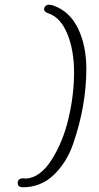

<svg xmlns="http://www.w3.org/2000/svg" viewBox="-20 -756 421 814"><path d="M79 38Q55 38 55 20Q55 0 79 0Q80 0 83.5 0.5Q87 1 89 1Q150 -2 198.5 -78Q247 -154 270.5 -254Q294 -354 294 -449Q294 -542 266 -611Q238 -680 189 -698Q167 -705 167 -716Q167 -724 172.5 -730Q178 -736 188 -736Q194 -736 205 -733Q276 -708 311 -635Q346 -562 346 -464Q346 -308 290 -146Q263 -68 209 -15.5Q155 37 79 38Z"/></svg>

Font: Bonbon
Style: Regular
Weight: 400
Designer: Ksenia Erulevich
Foundry: Cyreal (www.cyreal.org)
Version: Version 1.000